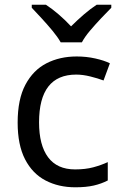

<svg xmlns="http://www.w3.org/2000/svg" viewBox="-20 -786 520 816"><path d="M300 10Q229 10 173.5 -19Q118 -48 86.5 -109Q55 -170 55 -265Q55 -364 88 -426Q121 -488 177.5 -517Q234 -546 306 -546Q347 -546 385 -537.5Q423 -529 447 -517L420 -444Q396 -453 364 -461Q332 -469 304 -469Q146 -469 146 -266Q146 -169 184.5 -117.5Q223 -66 299 -66Q343 -66 376.5 -75Q410 -84 438 -97V-19Q411 -5 378.5 2.5Q346 10 300 10ZM238 -606Q225 -629 203 -655.5Q181 -682 157 -708Q133 -734 115 -753V-766H175Q201 -749 229 -725Q257 -701 282 -674Q309 -701 337 -725Q365 -749 391 -766H453V-753Q434 -734 409.5 -708Q385 -682 362.5 -655.5Q340 -629 328 -606Z"/></svg>

Font: Noto Sans Sora Sompeng
Style: Regular
Weight: 400
Designer: Monotype Design Team. David Williams.
Foundry: Monotype Imaging Inc.
Version: Version 2.101